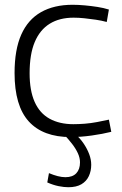

<svg xmlns="http://www.w3.org/2000/svg" viewBox="-20 -564 511 804"><path d="M41 -258Q41 -356 69 -419Q97 -482 151.5 -513Q206 -544 284 -544Q308 -544 335 -541.5Q362 -539 388 -535Q414 -531 436 -524L427 -472Q405 -478 381 -481.5Q357 -485 333.5 -487.5Q310 -490 288 -490Q229 -490 188 -464.5Q147 -439 125.5 -388Q104 -337 104 -257Q104 -185 125 -137.5Q146 -90 187.5 -67Q229 -44 287 -44Q310 -44 335.5 -46Q361 -48 387 -53Q413 -58 436 -63L446 -12Q410 -3 364 3.5Q318 10 276 10Q160 10 100.5 -55.5Q41 -121 41 -258ZM185 161Q204 169 221.5 173.5Q239 178 254 178Q284 178 299.5 161.5Q315 145 315 116Q315 97 306 77.5Q297 58 281.5 38Q266 18 247 -2H296Q316 16 330.5 37.5Q345 59 353.5 81.5Q362 104 362 126Q362 152 352 173.5Q342 195 321 207.5Q300 220 266 220Q248 220 225.5 215.5Q203 211 178 200Z"/></svg>

Font: Georama ExtraCondensed Thin Light
Style: Regular
Weight: 300
Version: Version 1.001